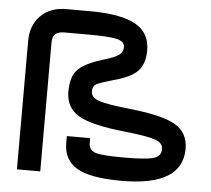

<svg xmlns="http://www.w3.org/2000/svg" viewBox="-51 -755 902 820"><g transform="rotate(5 400.0 -345.0)"><path d="M300 -600Q396 -600 428 -591.5Q460 -583 460 -560Q460 -538 441.5 -525Q423 -512 380 -500Q306 -478 273 -448.5Q240 -419 240 -350Q240 -281 296 -248Q352 -215 500 -200Q585 -191 622.5 -179.5Q660 -168 660 -140Q660 -110 628.5 -100Q597 -90 500 -90Q405 -90 377.5 -99.5Q350 -109 350 -140V-160H250V-130Q250 -59 306.5 -24.5Q363 10 500 10Q760 10 760 -150Q760 -219 704 -252Q648 -285 500 -300Q415 -309 377.5 -320.5Q340 -332 340 -360Q340 -382 354.5 -390.5Q369 -399 425 -415Q499 -434 529.5 -464.5Q560 -495 560 -555Q560 -630 497.5 -665Q435 -700 300 -700H200Q132 -700 91 -659Q50 -618 50 -550V0H150V-550Q150 -578 162.5 -589Q175 -600 200 -600Z"/></g></svg>

Font: Millimetre
Style: Regular
Weight: 500
Designer: Jérémy Landes
Version: Version 1.0